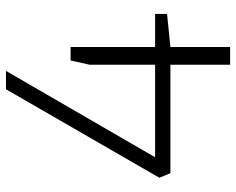

<svg xmlns="http://www.w3.org/2000/svg" viewBox="-92 -682 772 627"><g transform="rotate(-90 293.5 -368.0)"><path d="M396 -2V-197H42L27 -233L316 -734H376L94 -247H396V-460L410 -523H454V-247H562V-208L454 -197V-2Z"/></g></svg>

Font: Exo Thin Light
Style: Regular
Weight: 300
Version: Version 2.000